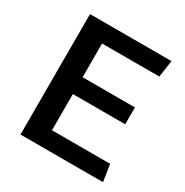

<svg xmlns="http://www.w3.org/2000/svg" viewBox="-159 -816 914 947"><g transform="rotate(30 298.0 -343.0)"><path d="M85 0V-686H549L535 -590H209V-398H507V-302H209V-96H540L555 0Z"/></g></svg>

Font: Chivo Medium Medium
Style: Regular
Weight: 500
Version: Version 2.002